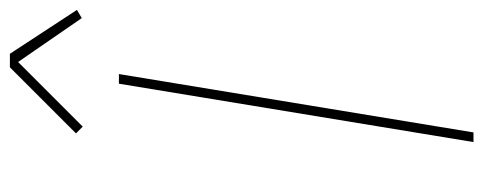

<svg xmlns="http://www.w3.org/2000/svg" viewBox="-322 -680 1001 398"><g transform="rotate(-90 179.0 -480.5)"><path d="M84 0 205 -735H225L104 0ZM116 -810 102 -824 239 -961H267L358 -822L341 -812L250 -944Z"/></g></svg>

Font: Iosevka Aile Thin
Style: Italic
Weight: 100
Italic angle: -9°
Designer: Belleve Invis
Foundry: Belleve Invis
Version: Version 31.1.0; ttfautohint (v1.8.4)